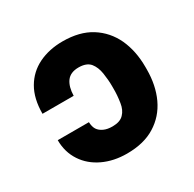

<svg xmlns="http://www.w3.org/2000/svg" viewBox="-129 -689 843 834"><g transform="rotate(-30 293.0 -272.0)"><path d="M48.8 -191.4H205.1Q206.1 -168 214.8 -154.3Q224.1 -140.1 242.7 -131.8Q259.8 -124 285.2 -124Q323.7 -124 341.8 -143.6Q360.4 -162.6 365.2 -194.8Q371.1 -232.4 370.6 -264.6V-276.9Q370.6 -308.1 365.2 -342.8Q359.9 -376.5 342.8 -397.9Q324.7 -419.9 284.7 -419.9Q243.7 -419.9 224.6 -394Q206.1 -368.2 205.1 -323.7H48.8Q48.8 -399.9 78.6 -450.7Q107.9 -501 160.6 -526.9Q213.9 -552.7 281.2 -552.7Q366.2 -552.7 422.9 -517.1Q479.5 -481.4 508.8 -419.4Q537.6 -356.4 537.6 -276.9V-264.6Q537.6 -185.1 508.8 -123Q479.5 -60.5 422.4 -25.4Q366.2 9.8 280.8 9.8Q214.8 9.8 162.1 -15.1Q109.4 -40 79.6 -85Q48.8 -131.3 48.8 -191.4Z"/></g></svg>

Font: My Font
Style: Regular
Weight: 500
Designer: Rasmus Andersson
Foundry: rsms
Version: Version 0.001